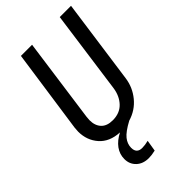

<svg xmlns="http://www.w3.org/2000/svg" viewBox="-275 -771 1084 1084"><g transform="rotate(-45 267.0 -229.5)"><path d="M527 -689 456 -181Q447 -117 406 -67Q365 -17 301 2Q243 33 221.5 60Q200 87 200 118Q200 163 244 163Q267 163 294 156L283 223Q253 230 230 230Q184 230 156 203.5Q128 177 128 136Q128 97 151 65.5Q174 34 217 12Q138 8 95.5 -40.5Q53 -89 53 -158Q53 -168 55 -188L127 -689H216L146 -184Q144 -166 144 -158Q144 -115 167.5 -90Q191 -65 237 -65Q293 -65 326.5 -100Q360 -135 368 -190L437 -689Z"/></g></svg>

Font: Fira Sans Extra Condensed
Style: Italic
Weight: 400
Width: 3
Italic angle: -8°
Designer: Carrois Corporate & Edenspiekermann AG
Foundry: Carrois Corporate GbR & Edenspiekermann AG
Version: Version 4.203